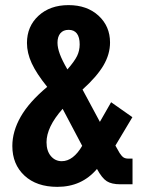

<svg xmlns="http://www.w3.org/2000/svg" viewBox="-20 -717 559 747"><path d="M28 -149.1Q28 -77.6 75.2 -33.8Q122.4 10 202.9 10Q250.6 10 289 -7.3Q327.4 -24.6 357.3 -59.7Q376.6 -24 395.4 -12Q414.1 0 448.4 0H495.6V-99.9H479.9Q467.6 -99.9 460.5 -104.6Q453.4 -109.4 445.4 -121.6L429 -150.6L495.1 -261.1L412.3 -319.3L368.6 -242.9L301.1 -368.6Q356.6 -418.6 382.4 -462.3Q408.1 -506 408.1 -551.7Q408.1 -614.9 363.4 -656Q318.6 -697.1 246.6 -697.1Q174.9 -697.1 129.9 -655.8Q84.9 -614.4 84.9 -549.7Q84.9 -511.1 103.3 -471.1Q121.7 -431 163.7 -379Q93.3 -320.3 60.6 -263Q28 -205.7 28 -149.1ZM161 -163.6Q161 -192.7 176.4 -225.2Q191.9 -257.7 223.7 -293.6L299.7 -149.7Q283 -120.6 262.8 -105.2Q242.6 -89.9 220.4 -89.9Q194.6 -89.9 177.8 -109.9Q161 -130 161 -163.6ZM203.7 -550.9Q203.7 -574.3 214.9 -587.6Q226.1 -600.9 247.1 -600.9Q268.1 -600.9 279.1 -586.6Q290 -572.3 290 -544.4Q290 -520.1 279.9 -499.2Q269.7 -478.3 242.3 -446.9Q221.7 -482.4 212.7 -506.9Q203.7 -531.3 203.7 -550.9Z"/></svg>

Font: Secuela Black
Style: Regular
Weight: 900
Designer: Fernando Haro
Foundry: deFharo
Version: Version 1.704